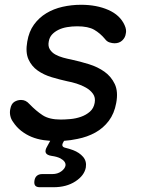

<svg xmlns="http://www.w3.org/2000/svg" viewBox="-20 -580 640 803"><path d="M147 203Q133 203 127.5 196.5Q122 190 124 176Q126 162 134.5 155Q143 148 157 148H199Q221 148 236.5 136.5Q252 125 254 112Q256 95 232 82Q218 75 196 72Q176 69 171.5 59Q167 49 178 31L190 9Q176 8 162 6Q135 2 112 -7.5Q89 -17 69 -32.5Q49 -48 34 -71Q26 -82 23 -96Q20 -110 23 -124Q27 -146 40 -154Q53 -162 68 -162Q78 -162 86.5 -158Q95 -154 104 -144Q131 -116 158.5 -98Q186 -80 234 -80Q251 -80 274 -82Q297 -84 318.5 -91.5Q340 -99 356 -113Q372 -127 376 -150Q380 -172 369 -187.5Q358 -203 339.5 -213.5Q321 -224 300 -230.5Q279 -237 262 -240Q230 -247 196.5 -257Q163 -267 137.5 -285Q112 -303 99 -332Q86 -361 94 -406Q101 -448 122 -477Q143 -506 173.5 -524.5Q204 -543 241.5 -551.5Q279 -560 319 -560Q384 -560 433 -538.5Q482 -517 501 -475Q506 -464 507 -455Q508 -446 506 -439Q504 -423 491.5 -411Q479 -399 459 -399Q450 -399 438.5 -402.5Q427 -406 419 -417Q399 -441 374 -455.5Q349 -470 303 -470Q281 -470 260.5 -466.5Q240 -463 224 -455Q208 -447 197.5 -435.5Q187 -424 184 -407Q180 -387 188.5 -373.5Q197 -360 211.5 -352Q226 -344 244 -339Q262 -334 278 -331Q315 -323 352 -311.5Q389 -300 417 -280Q445 -260 460 -228.5Q475 -197 466 -149Q458 -105 435 -74.5Q412 -44 378.5 -25.5Q345 -7 304 1Q276 7 248 9L244 16Q239 25 241.5 30.5Q244 36 253 38Q270 42 286 48Q312 58 327.5 76Q343 94 339 120Q333 154 295.5 178.5Q258 203 204 203Z"/></svg>

Font: Maple Mono NL
Style: Italic
Weight: 400
Italic angle: -10°
Monospace: yes
Designer: subframe7536
Version: Version 7.000